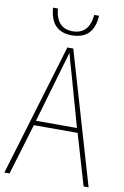

<svg xmlns="http://www.w3.org/2000/svg" viewBox="-99 -967 659 1024"><g transform="rotate(10 230.5 -455.5)"><path d="M326 -911Q316 -805 227 -805Q139 -805 129 -911H103Q112 -783 226 -783Q345 -783 352 -911ZM118 -301 206 -603Q212 -625 218.5 -645.5Q225 -666 231 -689Q237 -664 243 -644Q249 -624 255 -603L340 -301ZM456 0 247 -715H215L0 0H28L111 -276H348L429 0Z"/></g></svg>

Font: Noto Sans Display SemiCondensed Thin
Style: Regular
Weight: 250
Width: 4
Designer: Monotype Design team
Foundry: Monotype Imaging Inc.
Version: 1.000